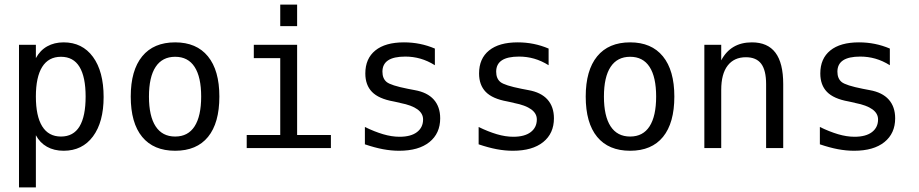

<svg xmlns="http://www.w3.org/2000/svg" viewBox="-20 -651 4040 844"><path d="M137.7 -56.6V172.9H63.5V-454.1H137.7V-395.5Q156.2 -429.7 187.5 -447.3Q218.8 -464.8 259.8 -464.8Q341.8 -464.8 388.7 -400.9Q435.5 -336.9 435.5 -224.6Q435.5 -114.3 388.7 -51.3Q341.8 11.7 259.8 11.7Q217.8 11.7 186.5 -5.9Q155.3 -23.4 137.7 -56.6ZM356.4 -226.6Q356.4 -312.5 329.6 -356.9Q302.7 -401.4 248 -401.4Q193.4 -401.4 165.5 -356.9Q137.7 -312.5 137.7 -226.6Q137.7 -140.6 165.5 -95.7Q193.4 -50.8 248 -50.8Q302.7 -50.8 329.6 -95.2Q356.4 -139.6 356.4 -226.6Z M750 -401.4Q693.4 -401.4 664.1 -356.9Q634.8 -312.5 634.8 -226.6Q634.8 -140.6 664.1 -95.7Q693.4 -50.8 750 -50.8Q806.6 -50.8 835.4 -95.7Q864.3 -140.6 864.3 -226.6Q864.3 -312.5 835.4 -356.9Q806.6 -401.4 750 -401.4ZM750 -464.8Q843.8 -464.8 894 -403.3Q944.3 -341.8 944.3 -226.6Q944.3 -110.4 894.5 -49.3Q844.7 11.7 750 11.7Q655.3 11.7 605 -49.3Q554.7 -110.4 554.7 -226.6Q554.7 -341.8 605 -403.3Q655.3 -464.8 750 -464.8Z M1095.7 -454.1H1286.1V-57.6H1434.6V0H1064.5V-57.6H1211.9V-395.5H1095.7ZM1211.9 -630.9H1286.1V-536.1H1211.9Z M1891.6 -437.5V-364.3Q1860.4 -383.8 1828.1 -393.1Q1795.9 -402.3 1761.7 -402.3Q1710.9 -402.3 1686 -385.7Q1661.1 -369.1 1661.1 -335.9Q1661.1 -305.7 1679.7 -290.5Q1698.2 -275.4 1772.5 -260.7L1802.7 -254.9Q1858.4 -245.1 1886.7 -213.4Q1915 -181.6 1915 -130.9Q1915 -64.5 1867.7 -26.4Q1820.3 11.7 1734.4 11.7Q1700.2 11.7 1663.6 4.9Q1627 -2 1584 -16.6V-92.8Q1626 -72.3 1664.1 -61Q1702.1 -49.8 1736.3 -49.8Q1786.1 -49.8 1813 -70.3Q1839.8 -90.8 1839.8 -126Q1839.8 -178.7 1740.2 -198.2L1737.3 -199.2L1710 -205.1Q1644.5 -216.8 1615.2 -247.1Q1585.9 -277.3 1585.9 -328.1Q1585.9 -393.6 1629.9 -429.2Q1673.8 -464.8 1755.9 -464.8Q1792 -464.8 1825.7 -458Q1859.4 -451.2 1891.6 -437.5Z M2391.6 -437.5V-364.3Q2360.4 -383.8 2328.1 -393.1Q2295.9 -402.3 2261.7 -402.3Q2210.9 -402.3 2186 -385.7Q2161.1 -369.1 2161.1 -335.9Q2161.1 -305.7 2179.7 -290.5Q2198.2 -275.4 2272.5 -260.7L2302.7 -254.9Q2358.4 -245.1 2386.7 -213.4Q2415 -181.6 2415 -130.9Q2415 -64.5 2367.7 -26.4Q2320.3 11.7 2234.4 11.7Q2200.2 11.7 2163.6 4.9Q2127 -2 2084 -16.6V-92.8Q2126 -72.3 2164.1 -61Q2202.1 -49.8 2236.3 -49.8Q2286.1 -49.8 2313 -70.3Q2339.8 -90.8 2339.8 -126Q2339.8 -178.7 2240.2 -198.2L2237.3 -199.2L2210 -205.1Q2144.5 -216.8 2115.2 -247.1Q2085.9 -277.3 2085.9 -328.1Q2085.9 -393.6 2129.9 -429.2Q2173.8 -464.8 2255.9 -464.8Q2292 -464.8 2325.7 -458Q2359.4 -451.2 2391.6 -437.5Z M2750 -401.4Q2693.4 -401.4 2664.1 -356.9Q2634.8 -312.5 2634.8 -226.6Q2634.8 -140.6 2664.1 -95.7Q2693.4 -50.8 2750 -50.8Q2806.6 -50.8 2835.4 -95.7Q2864.3 -140.6 2864.3 -226.6Q2864.3 -312.5 2835.4 -356.9Q2806.6 -401.4 2750 -401.4ZM2750 -464.8Q2843.8 -464.8 2894 -403.3Q2944.3 -341.8 2944.3 -226.6Q2944.3 -110.4 2894.5 -49.3Q2844.7 11.7 2750 11.7Q2655.3 11.7 2605 -49.3Q2554.7 -110.4 2554.7 -226.6Q2554.7 -341.8 2605 -403.3Q2655.3 -464.8 2750 -464.8Z M3422.9 -281.2V0H3347.7V-281.2Q3347.7 -341.8 3326.2 -370.6Q3304.7 -399.4 3258.8 -399.4Q3207 -399.4 3178.7 -362.8Q3150.4 -326.2 3150.4 -255.9V0H3076.2V-454.1H3150.4V-385.7Q3170.9 -424.8 3204.6 -444.8Q3238.3 -464.8 3285.2 -464.8Q3354.5 -464.8 3388.7 -419.4Q3422.9 -374 3422.9 -281.2Z M3891.6 -437.5V-364.3Q3860.4 -383.8 3828.1 -393.1Q3795.9 -402.3 3761.7 -402.3Q3710.9 -402.3 3686 -385.7Q3661.1 -369.1 3661.1 -335.9Q3661.1 -305.7 3679.7 -290.5Q3698.2 -275.4 3772.5 -260.7L3802.7 -254.9Q3858.4 -245.1 3886.7 -213.4Q3915 -181.6 3915 -130.9Q3915 -64.5 3867.7 -26.4Q3820.3 11.7 3734.4 11.7Q3700.2 11.7 3663.6 4.9Q3627 -2 3584 -16.6V-92.8Q3626 -72.3 3664.1 -61Q3702.1 -49.8 3736.3 -49.8Q3786.1 -49.8 3813 -70.3Q3839.8 -90.8 3839.8 -126Q3839.8 -178.7 3740.2 -198.2L3737.3 -199.2L3710 -205.1Q3644.5 -216.8 3615.2 -247.1Q3585.9 -277.3 3585.9 -328.1Q3585.9 -393.6 3629.9 -429.2Q3673.8 -464.8 3755.9 -464.8Q3792 -464.8 3825.7 -458Q3859.4 -451.2 3891.6 -437.5Z"/></svg>

Font: BabelStone Pseudographica Colour
Style: Regular
Weight: 400
Designer: Andrew West
Foundry: BabelStone
Version: Version 16.0.0